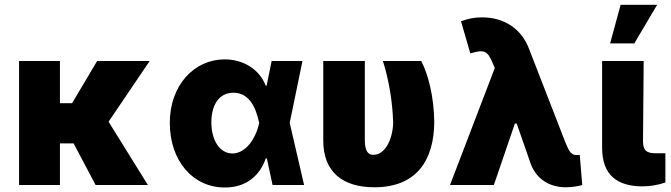

<svg xmlns="http://www.w3.org/2000/svg" viewBox="-20 -791 2870 821"><path d="M236.3 -530.3H61.5V0H236.3V-177.7H294.9L388.7 0H612.3L444.3 -270.5L620.1 -530.3H395.5L288.1 -349.6H236.3Z M940.4 10.7C1035.2 11.7 1092.8 -43.9 1116.2 -113.3H1121.1L1145.5 0H1280.3L1218.8 -265.6L1273.4 -530.3H1141.6L1120.1 -424.8H1116.2C1088.9 -495.1 1020.5 -537.1 940.4 -537.1C811.5 -537.1 706.1 -427.7 706.1 -265.6C706.1 -102.5 805.7 10.7 940.4 10.7ZM883.8 -267.6C883.8 -341.8 916 -394.5 978.5 -394.5C1042 -394.5 1073.2 -337.9 1087.9 -266.6L1088.9 -265.6L1087.9 -263.7C1074.2 -199.2 1031.2 -134.8 973.6 -134.8C920.9 -134.8 883.8 -189.5 883.8 -267.6Z M1362.3 -530.3V-192.4C1361.3 -52.7 1448.2 9.8 1581.1 9.8C1761.7 9.8 1835.9 -106.4 1836.9 -269.5C1835.9 -375 1811.5 -472.7 1781.2 -530.3H1617.2C1642.6 -451.2 1658.2 -357.4 1661.1 -269.5C1661.1 -206.1 1631.8 -128.9 1576.2 -128.9C1555.7 -128.9 1540 -142.6 1540 -191.4V-530.3Z M2399.4 9.8C2423.8 9.8 2456.1 4.9 2469.7 0L2459 -128.9C2455.1 -127.9 2452.1 -127.9 2447.3 -127.9C2422.9 -127.9 2414.1 -139.6 2393.6 -192.4L2242.2 -582C2210 -668 2135.7 -716.8 2041 -716.8C2009.8 -716.8 1984.4 -711.9 1951.2 -700.2L1991.2 -562.5C2050.8 -581.1 2064.5 -573.2 2085.9 -523.4L2095.7 -500L1904.3 0H2091.8L2181.6 -262.7H2189.5L2251 -85.9C2276.4 -24.4 2330.1 9.8 2399.4 9.8Z M2554.7 -530.3V-158.2C2554.7 -43 2619.1 5.9 2727.5 5.9C2759.8 5.9 2794.9 0 2825.2 -10.7V-135.7H2783.2C2743.2 -135.7 2730.5 -148.4 2729.5 -185.5L2732.4 -530.3ZM2588.9 -605.5H2692.4L2790 -770.5H2633.8Z"/></svg>

Font: Pretendard Black
Style: Regular
Weight: 900
Designer: Base glyphs from Inter by Rasmus Andersson; Hangeul glyphs from Noto Sans CJK(Source Han Sans) by Jang Soo-young and Kan
Foundry: Kil Hyung-jin
Version: Version 1.309;Glyphs 3.2 (3225)